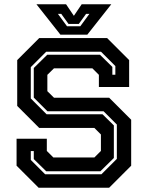

<svg xmlns="http://www.w3.org/2000/svg" viewBox="-20 -878 691 898"><path d="M160.5 0 57.5 -103V-229H199V-172L229.5 -141.5H421.5L452 -172V-249L421.5 -279.5H163.5L60.5 -382.5V-597L163.5 -700H481L584 -597V-471H442.5V-528L412 -558.5H232.5L201.5 -528V-451.5L232.5 -421H490.5L593.5 -318V-103L490.5 0ZM191 -63H454.5L526.5 -135V-295.5L464.5 -357.5H202L138 -421.5V-560L201 -622H447.5L505.5 -565V-528.5H519.5V-569L452.5 -636H196L124 -564V-417.5L198 -343.5H459.5L512.5 -291.5V-139L449.5 -77H196L138 -134V-171.5H124V-130ZM262.5 -716 150.5 -858H289L325.5 -804L362 -858H500.5L388.5 -716ZM293.5 -755H355.5L398 -813H382.5L348.5 -766H300.5L266.5 -813H251Z"/></svg>

Font: Tourney Thin
Style: Bold
Weight: 700
Version: Version 1.015